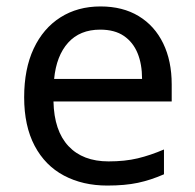

<svg xmlns="http://www.w3.org/2000/svg" viewBox="-20 -566 604 596"><path d="M292 -546Q361 -546 410.5 -516Q460 -486 486.5 -431.5Q513 -377 513 -304V-251H146Q148 -160 192.5 -112.5Q237 -65 317 -65Q368 -65 407.5 -74.5Q447 -84 489 -102V-25Q448 -7 408 1.5Q368 10 313 10Q237 10 178.5 -21Q120 -52 87.5 -113.5Q55 -175 55 -264Q55 -352 84.5 -415Q114 -478 167.5 -512Q221 -546 292 -546ZM291 -474Q228 -474 191.5 -433.5Q155 -393 148 -321H421Q421 -367 407 -401Q393 -435 364.5 -454.5Q336 -474 291 -474Z"/></svg>

Font: lkannada15
Style: Book
Weight: 400
Designer: Jelle Bosma - Monotype Design Team
Foundry: Monotype Imaging Inc.
Version: Version 2.003